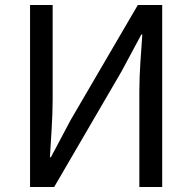

<svg xmlns="http://www.w3.org/2000/svg" viewBox="-20 -753 773 773"><path d="M101 0H198L469 -465L549 -614H553C548 -540 541 -462 541 -385V0H633V-733H535L264 -269L185 -120H181C185 -193 192 -276 192 -352V-733H101Z"/></svg>

Font: Source Han Sans KR
Style: Regular
Weight: 400
Designer: Ryoko NISHIZUKA 西塚涼子 (kana, bopomofo & ideographs); Paul D. Hunt (Latin, Greek & Cyrillic); Sandoll Communications 산돌커뮤니
Foundry: Adobe
Version: Version 2.004;hotconv 1.0.118;makeotfexe 2.5.65603